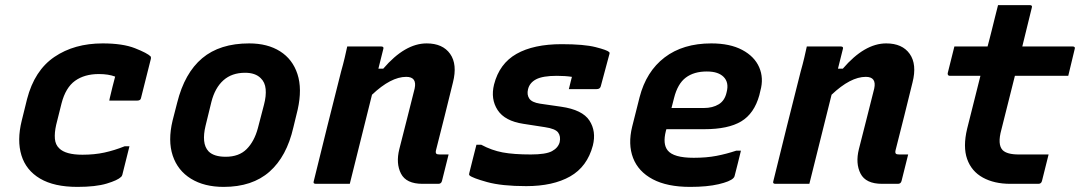

<svg xmlns="http://www.w3.org/2000/svg" viewBox="-20 -720 4240 752"><path d="M382 -550Q461 -550 509 -531Q557 -512 570 -499Q572 -495 571 -490L532 -335Q530 -326 517 -326H408L410 -336Q415 -357 420.5 -379.5Q426 -402 431 -420Q405 -430 367 -430Q311 -430 274 -403.5Q237 -377 221 -315L200 -231Q193 -200 195 -176.5Q197 -153 212 -139Q237 -114 303 -114Q350 -114 389 -122.5Q428 -131 468 -147H487Q480 -119 473 -91Q466 -63 459 -35Q457 -29 454 -27Q441 -14 398 -1Q355 12 283 12Q192 12 137 -20.5Q82 -53 64 -111.5Q46 -170 65 -247L86 -332Q115 -444 193 -497Q271 -550 382 -550Z M956 -550Q1028 -550 1077 -519Q1126 -488 1145 -430Q1164 -372 1146 -291L1129 -221Q1103 -107 1035.5 -47.5Q968 12 856 12Q780 12 728 -20Q676 -52 656.5 -110.5Q637 -169 656 -248L674 -318Q703 -434 772 -492Q841 -550 956 -550ZM940 -435Q888 -435 855 -405.5Q822 -376 808 -321L785 -227Q777 -194 779.5 -168.5Q782 -143 797 -127Q818 -106 864 -106Q916 -106 946 -136Q976 -166 990 -218L1014 -310Q1023 -344 1020.5 -371Q1018 -398 1001 -414Q980 -435 940 -435Z M1340 -538H1473Q1485 -538 1481 -527Q1471 -489 1462 -451H1481Q1566 -550 1651 -550Q1714 -550 1743 -509Q1772 -468 1754 -397Q1738 -330 1721.5 -265.5Q1705 -201 1688 -133Q1685 -122 1689 -118Q1692 -115 1702 -115H1737Q1730 -89 1724 -63Q1718 -37 1711 -11Q1708 0 1697 0H1635Q1571 0 1550.5 -40Q1530 -80 1544 -136Q1560 -198 1574 -254Q1588 -310 1604 -373Q1614 -419 1571 -419Q1511 -419 1437 -349Q1393 -174 1350 0H1217Q1205 0 1209 -11Q1235 -118 1262 -225.5Q1289 -333 1316 -440Q1324 -468 1330 -493.5Q1336 -519 1340 -538Z M2180 -547Q2267 -547 2312.5 -535.5Q2358 -524 2366 -516Q2369 -513 2366 -505L2333 -382Q2330 -371 2317 -371H2208L2210 -379Q2213 -391 2215.5 -401.5Q2218 -412 2220 -419Q2207 -421 2192.5 -422Q2178 -423 2161 -423Q2106 -423 2080 -409.5Q2054 -396 2048 -370Q2043 -349 2053 -334Q2063 -319 2095 -314L2178 -302Q2261 -290 2288.5 -248Q2316 -206 2302 -150Q2280 -67 2213 -29Q2146 9 2041 9Q1945 9 1887.5 -7Q1830 -23 1819 -33Q1816 -36 1818 -42Q1826 -74 1832.5 -100Q1839 -126 1846 -153H1865Q1906 -131 1949 -123Q1992 -115 2059 -115Q2118 -115 2142 -128Q2166 -141 2172 -163Q2177 -186 2166 -201Q2155 -216 2114 -222L2030 -235Q1957 -246 1929 -289Q1901 -332 1915 -389Q1936 -471 2003 -509Q2070 -547 2180 -547Z M2766 -550Q2839 -550 2887 -524.5Q2935 -499 2953.5 -456.5Q2972 -414 2958 -364L2954 -347Q2934 -275 2883 -244.5Q2832 -214 2739 -214H2590L2588 -207Q2575 -156 2595 -131Q2618 -102 2697 -102Q2747 -102 2786 -109.5Q2825 -117 2864 -130H2882Q2876 -106 2870 -81Q2864 -56 2857 -30Q2856 -26 2852 -22Q2839 -9 2794.5 1.5Q2750 12 2683 12Q2593 12 2536.5 -18Q2480 -48 2459.5 -101.5Q2439 -155 2456 -224L2485 -339Q2511 -440 2583 -495Q2655 -550 2766 -550ZM2748 -440Q2698 -440 2666 -416Q2634 -392 2620 -336L2610 -297H2737Q2771 -297 2795 -311.5Q2819 -326 2826 -359Q2836 -397 2814 -419Q2804 -429 2788 -434.5Q2772 -440 2748 -440Z M3140 -538H3273Q3285 -538 3281 -527Q3271 -489 3262 -451H3281Q3366 -550 3451 -550Q3514 -550 3543 -509Q3572 -468 3554 -397Q3538 -330 3521.5 -265.5Q3505 -201 3488 -133Q3485 -122 3489 -118Q3492 -115 3502 -115H3537Q3530 -89 3524 -63Q3518 -37 3511 -11Q3508 0 3497 0H3435Q3371 0 3350.5 -40Q3330 -80 3344 -136Q3360 -198 3374 -254Q3388 -310 3404 -373Q3414 -419 3371 -419Q3311 -419 3237 -349Q3193 -174 3150 0H3017Q3005 0 3009 -11Q3035 -118 3062 -225.5Q3089 -333 3116 -440Q3124 -468 3130 -493.5Q3136 -519 3140 -538Z M4087 -115Q4080 -88 4074 -63Q4068 -38 4061 -11Q4058 0 4047 0H3937Q3874 0 3829.5 -24.5Q3785 -49 3768 -97Q3751 -145 3768 -216Q3781 -268 3794 -319.5Q3807 -371 3820 -423H3700Q3695 -423 3693 -426.5Q3691 -430 3692 -434Q3699 -462 3705 -486Q3711 -510 3718 -538H3848Q3852 -553 3856 -568.5Q3860 -584 3864 -600Q3870 -626 3876.5 -650.5Q3883 -675 3889 -700H4013Q4025 -700 4021 -689Q4012 -651 4002.5 -613.5Q3993 -576 3984 -538H4181Q4193 -538 4189 -527Q4182 -499 4176.5 -475Q4171 -451 4164 -423H3955Q3942 -370 3928.5 -317.5Q3915 -265 3902 -212Q3886 -154 3907 -132Q3924 -115 3970 -115Z"/></svg>

Font: Recursive Mn Lnr St
Style: Bold Italic
Weight: 700
Italic angle: -15°
Monospace: yes
Version: Version 1.079;hotconv 1.0.112;makeotfexe 2.5.65598; ttfautoh